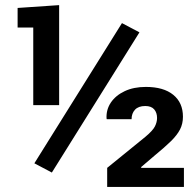

<svg xmlns="http://www.w3.org/2000/svg" viewBox="-20 -741 751 761"><path d="M185.5 -57.1 116.2 -93.8 463.4 -649.4 532.7 -612.8ZM111.8 -324.2V-631.8H49.8V-709.5L214.4 -720.7V-324.2ZM404.8 0V-75.7L556.2 -198.7Q585.4 -223.1 594 -240Q602.5 -256.8 602.5 -273.4Q602.5 -294.4 591.1 -307.6Q579.6 -320.8 555.7 -320.8Q528.8 -320.8 515.1 -306.2Q501.5 -291.5 501.5 -268.6H403.3L402.3 -271.5Q400.4 -306.2 419.4 -334.5Q438.5 -362.8 474.1 -379.6Q509.8 -396.5 558.1 -396.5Q628.4 -396.5 666.7 -365.2Q705.1 -334 705.1 -278.3Q705.1 -250.5 693.6 -228Q682.1 -205.6 657.5 -181.4Q632.8 -157.2 592.3 -124L539.1 -78.6L540 -75.7H709V0Z"/></svg>

Font: Roboto Slab
Style: Bold
Weight: 700
Designer: Google
Version: Version 2.000; ttfautohint (v1.8.1.43-b0c9)